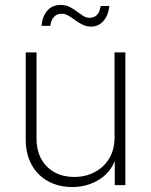

<svg xmlns="http://www.w3.org/2000/svg" viewBox="-20 -752 614 780"><path d="M273.4 7.8Q218.3 7.8 175.5 -15.6Q132.8 -39.1 108.6 -82.5Q84.5 -126 84.5 -186V-539.1H128.4V-188.5Q128.4 -117.7 170.7 -75.4Q212.9 -33.2 281.2 -33.2Q328.1 -33.2 365.2 -53Q402.3 -72.8 423.8 -108.6Q445.3 -144.5 445.3 -192.4V-539.1H489.3V0H446.3V-121.6H455.1Q435.1 -55.2 385 -23.7Q335 7.8 273.4 7.8ZM350.1 -644Q330.6 -644 314.7 -652.1Q298.8 -660.2 285.2 -670.2Q271.5 -680.2 258.3 -688.2Q245.1 -696.3 231 -696.3Q210.4 -696.3 198.5 -682.6Q186.5 -668.9 184.6 -647H148.9Q151.4 -684.1 171.6 -708Q191.9 -731.9 225.6 -731.9Q247.1 -731.9 262.9 -723.9Q278.8 -715.8 292 -705.8Q305.2 -695.8 317.6 -687.7Q330.1 -679.7 344.2 -679.7Q362.3 -679.7 373.5 -690.9Q384.8 -702.1 389.2 -727.5H424.3Q419.9 -689.5 400.1 -666.7Q380.4 -644 350.1 -644Z"/></svg>

Font: Inter 18pt ExtraLight
Style: Regular
Weight: 250
Designer: Rasmus Andersson
Foundry: rsms
Version: Version 4.001;git-66647c0bb